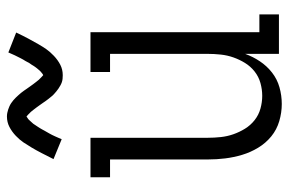

<svg xmlns="http://www.w3.org/2000/svg" viewBox="-156 -648 813 540"><g transform="rotate(-90 250.0 -378.5)"><path d="M227 8Q203 8 179 1Q155 -6 136 -21.5Q117 -37 104 -58.5Q91 -80 84 -103.5Q77 -127 74 -151Q71 -175 71 -200V-475H21V-530H132V-200Q132 -182 134 -163.5Q136 -145 142 -128Q148 -111 157.5 -95.5Q167 -80 181.5 -68.5Q196 -57 214 -52Q232 -47 250 -47Q268 -47 286 -52Q304 -57 318.5 -68.5Q333 -80 342.5 -95.5Q352 -111 358 -128Q364 -145 366 -163.5Q368 -182 368 -200V-475H317V-530H429V-55H479V0H368V-95Q360 -73 347 -53.5Q334 -34 315.5 -19.5Q297 -5 274 1.5Q251 8 227 8ZM308 -608Q303 -608 298 -608.5Q293 -609 288.5 -610.5Q284 -612 279.5 -614.5Q275 -617 270.5 -620Q266 -623 262.5 -626Q259 -629 255 -632.5Q251 -636 248 -640Q245 -644 241.5 -648Q238 -652 235.5 -656Q233 -660 230 -664Q227 -668 224 -672.5Q221 -677 217.5 -681.5Q214 -686 211 -690Q208 -694 205 -697.5Q202 -701 197.5 -705Q193 -709 192 -710Q191 -709 187.5 -707Q184 -705 181.5 -702Q179 -699 176 -696Q173 -693 171.5 -691Q170 -689 168.5 -686.5Q167 -684 165.5 -682Q164 -680 162.5 -677.5Q161 -675 159 -672Q157 -669 155.5 -666Q154 -663 152 -659.5Q150 -656 148 -652.5Q146 -649 144 -645.5Q142 -642 140 -638Q138 -634 136 -629.5Q134 -625 132 -620.5Q130 -616 128 -611L72 -634Q81 -652 89 -667.5Q97 -683 104.5 -695.5Q112 -708 119 -718.5Q126 -729 137.5 -740Q149 -751 162.5 -758Q176 -765 192 -765Q197 -765 202 -764Q207 -763 211.5 -761.5Q216 -760 220.5 -758Q225 -756 229.5 -753Q234 -750 237.5 -747Q241 -744 245 -740Q249 -736 252 -732.5Q255 -729 258.5 -725Q262 -721 264.5 -717Q267 -713 270 -709Q273 -705 276 -700.5Q279 -696 282.5 -691.5Q286 -687 289 -683Q292 -679 295 -675.5Q298 -672 302.5 -668Q307 -664 308 -663Q309 -663 312.5 -665.5Q316 -668 318.5 -670.5Q321 -673 324 -676.5Q327 -680 328.5 -682Q330 -684 331.5 -686Q333 -688 334.5 -690.5Q336 -693 337.5 -695.5Q339 -698 341 -700.5Q343 -703 344.5 -706.5Q346 -710 348 -713Q350 -716 352 -719.5Q354 -723 356 -727Q358 -731 360 -735Q362 -739 364 -743Q366 -747 368 -752Q370 -757 372 -761L428 -739Q419 -720 411 -705Q403 -690 395.5 -677Q388 -664 381 -654Q374 -644 362.5 -633Q351 -622 337.5 -615Q324 -608 308 -608Z"/></g></svg>

Font: Iosevka Slab Light
Style: Regular
Weight: 300
Monospace: yes
Designer: Belleve Invis
Foundry: Belleve Invis
Version: Version 11.1.0; ttfautohint (v1.8.3)